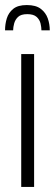

<svg xmlns="http://www.w3.org/2000/svg" viewBox="-28 -740 217 760"><path d="M56 0V-526H107V0ZM78 -720Q114 -720 133.5 -705Q153 -690 161 -667.5Q169 -645 169 -620H136Q136 -632 132.5 -647Q129 -662 117 -673Q105 -684 80 -684Q55 -684 43.5 -673Q32 -662 28 -647Q24 -632 24 -620H-8Q-8 -645 -1 -667.5Q6 -690 24.5 -705Q43 -720 78 -720Z"/></svg>

Font: Archivo ExtraCondensed ExtraLight
Style: Regular
Weight: 250
Width: 2
Designer: Hector Gatti
Foundry: Omnibus-Type
Version: Version 2.001